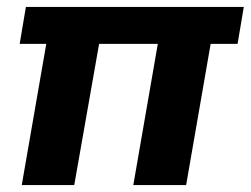

<svg xmlns="http://www.w3.org/2000/svg" viewBox="-20 -536 726 556"><path d="M519 0H366L437 -409H267L195 0H43L114 -409H37L55 -516H686L668 -409H590Z"/></svg>

Font: Creato Display ExtraBold
Style: Italic
Weight: 800
Italic angle: -10°
Version: Version 1.000